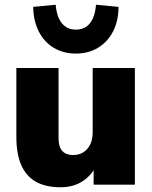

<svg xmlns="http://www.w3.org/2000/svg" viewBox="-20 -779 641 810"><path d="M236 11Q172 11 131 -12.5Q90 -36 69.5 -83Q49 -130 49 -202V-492H227V-197Q227 -173 233.5 -157Q240 -141 254 -133Q268 -125 289 -125Q313 -125 331.5 -136.5Q350 -148 360.5 -169.5Q371 -191 371 -220V-492H549V0H375V-90H391Q369 -41 329.5 -15Q290 11 236 11ZM300 -553Q247 -553 206.5 -577.5Q166 -602 143.5 -646.5Q121 -691 120 -750L215 -759Q219 -708 241 -681Q263 -654 300 -654Q338 -654 359.5 -681Q381 -708 385 -759L480 -750Q480 -691 457 -646.5Q434 -602 393.5 -577.5Q353 -553 300 -553Z"/></svg>

Font: Nunito Sans 12pt Black
Style: Regular
Weight: 900
Designer: Vernon Adams
Foundry: Vernon Adams
Version: Version 3.101;gftools[0.9.27]